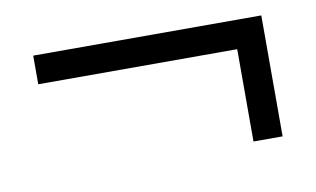

<svg xmlns="http://www.w3.org/2000/svg" viewBox="-40 -398 631 383"><g transform="rotate(-10 275.0 -206.5)"><path d="M506 -329V-84H447V-271H44V-329Z"/></g></svg>

Font: Ysabeau Medium
Style: Regular
Weight: 500
Designer: Christian Thalmann (Catharsis Fonts)
Version: Version 0.003